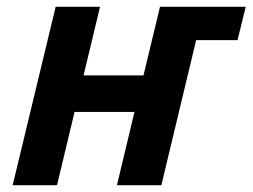

<svg xmlns="http://www.w3.org/2000/svg" viewBox="-20 -544 742 564"><path d="M17.2 0 143.5 -524H273.8L225.5 -322.5H401.5L450 -524H701.8L677.8 -426.2H556.2L454 0H323.5L375 -215.2H199L147.5 0Z"/></svg>

Font: Ubuntu Sans
Style: Italic
Weight: 400
Italic angle: -13.5°
Designer: Dalton Maag Ltd
Foundry: Dalton Maag Ltd
Version: Version 1.006